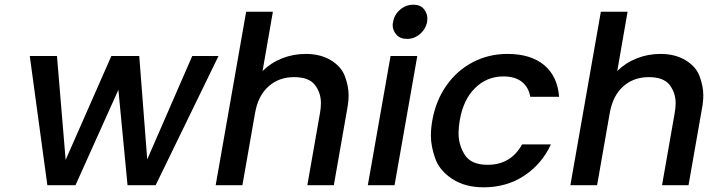

<svg xmlns="http://www.w3.org/2000/svg" viewBox="-20 -790 3027 819"><path d="M912 -551 644 0H524L485 -407L302 0H182L107 -551H223L260 -108L455 -551H574L608 -110L800 -551Z M1284 -560Q1347 -560 1391.5 -533Q1436 -506 1451.5 -464Q1467 -422 1467 -384Q1467 -356 1461 -325L1404 0H1291L1345 -308Q1349 -330 1349 -350Q1349 -394 1323.5 -427.5Q1298 -461 1234 -461Q1170 -461 1125.5 -421.5Q1081 -382 1068 -308L1014 0H900L1030 -740H1144L1100 -487Q1135 -522 1183 -541Q1231 -560 1284 -560Z M1717 -624Q1686 -624 1670.5 -642.5Q1655 -661 1655 -682Q1655 -689 1657 -697Q1662 -728 1687 -749Q1712 -770 1743 -770Q1773 -770 1788 -751.5Q1803 -733 1803 -711Q1803 -704 1802 -697Q1796 -666 1771.5 -645Q1747 -624 1717 -624ZM1760 -551 1663 0H1549L1646 -551Z M1824 -276Q1839 -361 1884.5 -425.5Q1930 -490 1997.5 -525Q2065 -560 2144 -560Q2244 -560 2301 -512.5Q2358 -465 2365 -377H2242Q2235 -418 2206 -441Q2177 -464 2127 -464Q2057 -464 2006.5 -414.5Q1956 -365 1941 -276Q1936 -247 1936 -222Q1936 -171 1963 -129Q1990 -87 2060 -87Q2159 -87 2207 -174H2330Q2291 -90 2216 -40.5Q2141 9 2043 9Q1964 9 1909.5 -26.5Q1855 -62 1836.5 -114Q1818 -166 1818 -212Q1818 -242 1824 -276Z M2797 -560Q2860 -560 2904.5 -533Q2949 -506 2964.5 -464Q2980 -422 2980 -384Q2980 -356 2974 -325L2917 0H2804L2858 -308Q2862 -330 2862 -350Q2862 -394 2836.5 -427.5Q2811 -461 2747 -461Q2683 -461 2638.5 -421.5Q2594 -382 2581 -308L2527 0H2413L2543 -740H2657L2613 -487Q2648 -522 2696 -541Q2744 -560 2797 -560Z"/></svg>

Font: Fz Poppins Med
Style: Italic
Weight: 500
Italic angle: -10°
Designer: Ninad Kale (Devanagari), Jonny Pinhorn (Latin)
Foundry: Indian Type Foundry
Version: Vit hóa bi Vntype.Com & FontZin.Com